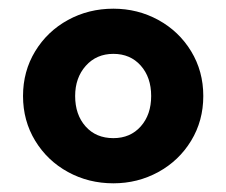

<svg xmlns="http://www.w3.org/2000/svg" viewBox="-20 -775 521 442"><path d="M33 -554Q33 -611 61 -657Q89 -703 136.5 -729Q184 -755 241 -755Q297 -755 344.5 -729Q392 -703 420 -657Q448 -611 448 -554Q448 -497 420 -451Q392 -405 344.5 -379Q297 -353 241 -353Q184 -353 136.5 -379Q89 -405 61 -451Q33 -497 33 -554ZM241 -457Q280 -457 304 -484Q328 -511 328 -554Q328 -597 304 -624Q280 -651 241 -651Q202 -651 177.5 -623.5Q153 -596 153 -554Q153 -511 177 -484Q201 -457 241 -457Z"/></svg>

Font: BLUETTI 2.0
Style: Bold
Weight: 700
Designer: Stijn de Vries
Foundry: tokotype
Version: Version 2.005;October 31, 2023;FontCreator 14.0.0.2814 64-bi